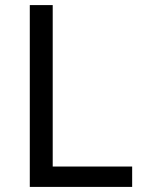

<svg xmlns="http://www.w3.org/2000/svg" viewBox="-20 -734 564 754"><path d="M97 0V-714H187V-80H499V0Z"/></svg>

Font: Noto Sans Ugaritic
Style: Regular
Weight: 400
Designer: Monotype Design Team
Foundry: Monotype Imaging Inc.
Version: Version 2.001; ttfautohint (v1.8.4.7-5d5b)